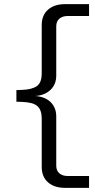

<svg xmlns="http://www.w3.org/2000/svg" viewBox="-20 -725 456 925"><path d="M293 180Q242 180 211.5 153.5Q181 127 181 79V-154Q181 -195 160.5 -213.5Q140 -232 88 -234L59 -235V-291L88 -292Q135 -294 158 -310.5Q181 -327 181 -372V-604Q181 -652 211.5 -678.5Q242 -705 293 -705H409V-648H307Q281 -648 266 -635Q251 -622 251 -598V-360Q251 -331 237.5 -309.5Q224 -288 200 -275.5Q176 -263 142 -262V-263Q176 -262 200 -250Q224 -238 237.5 -216Q251 -194 251 -165V73Q251 97 266 110Q281 123 307 123H409V180Z"/></svg>

Font: Nunito Sans 10pt Expanded Light
Style: Regular
Weight: 300
Width: 7
Designer: Vernon Adams
Foundry: Vernon Adams
Version: Version 3.101;gftools[0.9.27]